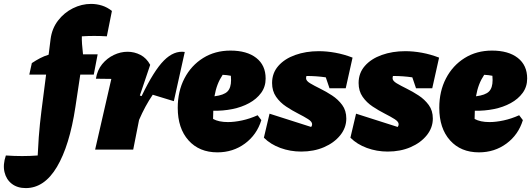

<svg xmlns="http://www.w3.org/2000/svg" viewBox="-154 -766 2719 983"><path d="M-22 197Q-65 197 -93.5 175Q-122 153 -131 115Q-140 77 -124 30Q-39 36 39 30Q42 -27 44.5 -64Q47 -101 50.5 -131.5Q54 -162 58 -197L82 -384H-4L9 -443Q30 -457 51 -468Q72 -479 95 -486L105 -566Q112 -620 143 -660.5Q174 -701 219 -723.5Q264 -746 312 -746Q341 -746 368 -737.5Q395 -729 419 -710L393 -580Q328 -584 265 -580Q264 -547 271 -488H346L326 -384H257L232 -218Q202 -20 137.5 88.5Q73 197 -22 197Z M333 0 416 -362Q391 -362 337 -363Q344 -407 369 -437.5Q394 -468 428.5 -484.5Q463 -501 499 -501Q534 -501 565 -485Q596 -469 615 -434L562 -277L571 -274Q634 -405 685.5 -456.5Q737 -508 792 -500L736 -248L628 -281Q589 -224 558 -152L528 0Z M959 14Q866 14 811 -47.5Q756 -109 756 -214Q756 -299 790.5 -365Q825 -431 886 -469Q947 -507 1026 -507Q1110 -507 1158 -469.5Q1206 -432 1206 -364Q1206 -322 1183 -290.5Q1160 -259 1121.5 -238Q1083 -217 1035.5 -207.5Q988 -198 938 -199Q937 -182 937 -163Q937 -159 937 -157Q966 -141 1013 -141Q1046 -141 1085.5 -149.5Q1125 -158 1165 -176L1184 -151Q1161 -76 1100 -31Q1039 14 959 14ZM1029 -356Q1029 -367 1028 -378Q1008 -382 986 -383Q970 -359 960 -333Q950 -307 944 -273Q992 -279 1010.5 -297.5Q1029 -316 1029 -356Z M1197 -61 1226 -184 1439 -116Q1444 -122 1444 -130Q1444 -143 1423.5 -156Q1403 -169 1372.5 -184.5Q1342 -200 1311 -220.5Q1280 -241 1259.5 -270.5Q1239 -300 1239 -341Q1239 -392 1271 -428.5Q1303 -465 1357.5 -484.5Q1412 -504 1478 -504Q1519 -504 1563 -496Q1607 -488 1651 -471L1616 -314H1533L1514 -370Q1467 -377 1415 -377Q1413 -372 1413 -365Q1413 -352 1434 -339.5Q1455 -327 1485.5 -312Q1516 -297 1546.5 -277Q1577 -257 1598 -228.5Q1619 -200 1619 -159Q1619 -112 1588 -73.5Q1557 -35 1505 -12.5Q1453 10 1388 10Q1332 10 1281.5 -8.5Q1231 -27 1197 -61Z M1640 -61 1669 -184 1882 -116Q1887 -122 1887 -130Q1887 -143 1866.5 -156Q1846 -169 1815.5 -184.5Q1785 -200 1754 -220.5Q1723 -241 1702.5 -270.5Q1682 -300 1682 -341Q1682 -392 1714 -428.5Q1746 -465 1800.5 -484.5Q1855 -504 1921 -504Q1962 -504 2006 -496Q2050 -488 2094 -471L2059 -314H1976L1957 -370Q1910 -377 1858 -377Q1856 -372 1856 -365Q1856 -352 1877 -339.5Q1898 -327 1928.5 -312Q1959 -297 1989.5 -277Q2020 -257 2041 -228.5Q2062 -200 2062 -159Q2062 -112 2031 -73.5Q2000 -35 1948 -12.5Q1896 10 1831 10Q1775 10 1724.5 -8.5Q1674 -27 1640 -61Z M2298 14Q2205 14 2150 -47.5Q2095 -109 2095 -214Q2095 -299 2129.5 -365Q2164 -431 2225 -469Q2286 -507 2365 -507Q2449 -507 2497 -469.5Q2545 -432 2545 -364Q2545 -322 2522 -290.5Q2499 -259 2460.5 -238Q2422 -217 2374.5 -207.5Q2327 -198 2277 -199Q2276 -182 2276 -163Q2276 -159 2276 -157Q2305 -141 2352 -141Q2385 -141 2424.5 -149.5Q2464 -158 2504 -176L2523 -151Q2500 -76 2439 -31Q2378 14 2298 14ZM2368 -356Q2368 -367 2367 -378Q2347 -382 2325 -383Q2309 -359 2299 -333Q2289 -307 2283 -273Q2331 -279 2349.5 -297.5Q2368 -316 2368 -356Z"/></svg>

Font: Piazzolla Black
Style: Italic
Weight: 900
Italic angle: -11.3°
Designer: Juan Pablo del Peral
Foundry: Huerta Tipografica
Version: Version 1.330